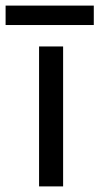

<svg xmlns="http://www.w3.org/2000/svg" viewBox="-88 -666 355 686"><path d="M-68 -646V-576.6H247.1V-646ZM51.6 -500V0H137.5V-500Z"/></svg>

Font: Overused Grotesk Light
Style: Regular
Weight: 300
Designer: RandomMaerks
Version: Version 0.005